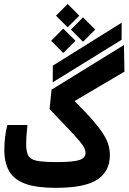

<svg xmlns="http://www.w3.org/2000/svg" viewBox="-20 -928 638 953"><path d="M255.9 4.4Q162.1 4.4 106.4 -15.6Q50.8 -35.6 26.1 -77.4Q1.5 -119.1 1.5 -184.6Q1.5 -214.8 5.1 -246.8Q8.8 -278.8 16.6 -307.6H116.2Q113.3 -280.8 111.6 -256.6Q109.9 -232.4 109.9 -212.9Q109.9 -175.3 120.1 -156Q130.4 -136.7 162.6 -130.1Q194.8 -123.5 261.2 -123.5Q341.3 -123.5 372.8 -133.3Q404.3 -143.1 404.3 -168.5Q404.3 -182.1 397 -196.3Q389.6 -210.4 370.6 -232.7Q351.6 -254.9 316.7 -291.5Q281.7 -328.1 226.1 -386.2L235.8 -482.9L595.2 -704.6L597.7 -572.3L350.1 -426.3Q406.2 -370.6 440.7 -330.8Q475.1 -291 493.7 -261.2Q512.2 -231.4 518.8 -206.8Q525.4 -182.1 525.4 -156.7Q525.4 -78.6 463.9 -37.1Q402.3 4.4 255.9 4.4ZM241.7 -519.5 242.2 -602.1 584 -815.4 583.5 -730.5ZM392.1 -720.7 332 -781.2 392.1 -841.8 452.6 -781.2ZM293.9 -665 233.9 -725.6 293.9 -786.1 354.5 -725.6ZM315.9 -792.5 257.8 -850.1 315.9 -908.2 373.5 -850.1Z"/></svg>

Font: Cascadia Mono PL SemiBold
Style: Regular
Weight: 600
Monospace: yes
Designer: Aaron Bell
Foundry: Saja Typeworks
Version: Version 2404.023; ttfautohint (v1.8.4)